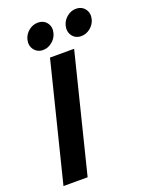

<svg xmlns="http://www.w3.org/2000/svg" viewBox="-161 -954 793 1034"><g transform="rotate(-20 235.5 -437.0)"><path d="M18.3 0 186.7 -675H325L156.7 0ZM385.8 -725.8Q352.5 -725.8 334.6 -750.4Q316.7 -775 325 -808.3Q332.5 -836.7 355.8 -855.4Q379.2 -874.2 406.7 -874.2Q440.8 -874.2 458.8 -849.6Q476.7 -825 468.3 -791.7Q460.8 -763.3 437.1 -744.6Q413.3 -725.8 385.8 -725.8ZM166.7 -725.8Q134.2 -725.8 115.8 -750.4Q97.5 -775 105.8 -808.3Q113.3 -836.7 136.7 -855.4Q160 -874.2 188.3 -874.2Q222.5 -874.2 240.4 -849.6Q258.3 -825 249.2 -791.7Q241.7 -763.3 217.9 -744.6Q194.2 -725.8 166.7 -725.8Z"/></g></svg>

Font: Funnel Sans Light
Style: Bold Italic
Weight: 700
Italic angle: -14.036°
Version: Version 1.000